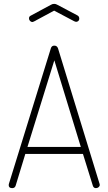

<svg xmlns="http://www.w3.org/2000/svg" viewBox="-20 -973 561 993"><path d="M43 0Q25 0 25 -16Q25 -20 26 -22L243 -723Q247 -737 261 -737Q275 -737 280 -723L495 -22Q495 -21 495.5 -19.5Q496 -18 496 -17Q496 -10 490 -5Q484 0 476 0Q464 0 460 -13L409 -177H111L61 -13Q57 0 43 0ZM122 -213H398L261 -661ZM260 -918 156 -862Q155 -862 152 -860.5Q149 -859 148 -859Q141 -859 135.5 -864.5Q130 -870 130 -878Q130 -888 139 -892L243 -948Q251 -953 260 -953Q269 -953 277 -948L381 -893Q390 -888 390 -876Q390 -869 385 -864.5Q380 -860 373 -860Q371 -860 367 -862Q365 -863 364 -863Z"/></svg>

Font: Dosis
Style: ExtraLight
Weight: 250
Designer: Edgar Tolentino, Pablo Impallari, Igino Marini
Foundry: Edgar Tolentino, Pablo Impallari, Igino Marini
Version: Version 1.007